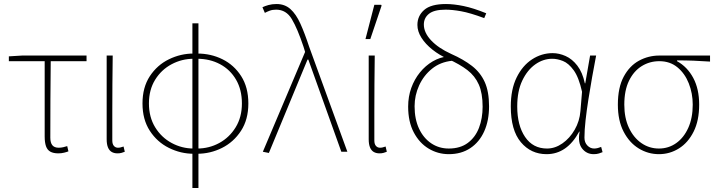

<svg xmlns="http://www.w3.org/2000/svg" viewBox="-20 -754 3560 954"><path d="M270 8Q245 8 230 -0.5Q215 -9 208.5 -27.5Q202 -46 202 -76V-450H24V-474L90 -478H410V-450H232Q231 -354 230.5 -260Q230 -166 230 -70Q230 -45 240 -32.5Q250 -20 272 -20Q283 -20 294 -22.5Q305 -25 314 -28L320 -2Q313 1 299 4.5Q285 8 270 8Z M564 8Q547 8 535 1Q523 -6 516.5 -21.5Q510 -37 510 -62V-478H540Q539 -406 538.5 -336Q538 -266 538 -196.5Q538 -127 538 -56Q538 -38 546 -29Q554 -20 566 -20Q573 -20 579 -21.5Q585 -23 594 -26L600 0Q593 3 584 5.5Q575 8 564 8Z M936 180V-638H966V180ZM942 10Q878 10 819.5 -19Q761 -48 724.5 -104Q688 -160 688 -240Q688 -320 724.5 -375.5Q761 -431 819.5 -459.5Q878 -488 942 -488V-462Q884 -462 833 -435Q782 -408 751 -358Q720 -308 720 -240Q720 -172 751 -121.5Q782 -71 833 -43.5Q884 -16 942 -16ZM960 10V-16Q1019 -16 1069.5 -43.5Q1120 -71 1151 -121.5Q1182 -172 1182 -240Q1182 -308 1153 -358Q1124 -408 1073.5 -435Q1023 -462 960 -462V-488Q1028 -488 1085.5 -459.5Q1143 -431 1178.5 -375.5Q1214 -320 1214 -240Q1214 -160 1177.5 -104Q1141 -48 1083 -19Q1025 10 960 10Z M1316 6 1286 0 1496 -496 1488 -522Q1458 -612 1430 -659Q1402 -706 1352 -706Q1334 -706 1320.5 -701Q1307 -696 1296 -690L1284 -718Q1296 -724 1314 -729Q1332 -734 1354 -734Q1395 -734 1423 -709Q1451 -684 1472.5 -636.5Q1494 -589 1516 -522L1706 0H1676L1512 -458H1508Z M1866 8Q1849 8 1837 1Q1825 -6 1818.5 -21.5Q1812 -37 1812 -62V-478H1842Q1841 -406 1840.5 -336Q1840 -266 1840 -196.5Q1840 -127 1840 -56Q1840 -38 1848 -29Q1856 -20 1868 -20Q1875 -20 1881 -21.5Q1887 -23 1896 -26L1902 0Q1895 3 1886 5.5Q1877 8 1866 8ZM1796 -560 1840 -730H1874L1876 -726L1820 -560Z M2210 12Q2156 12 2110 -15.5Q2064 -43 2036 -96Q2008 -149 2008 -224Q2008 -274 2023.5 -317Q2039 -360 2066.5 -394Q2094 -428 2130 -449Q2166 -470 2206 -474L2226 -452Q2168 -446 2126.5 -412.5Q2085 -379 2062.5 -329.5Q2040 -280 2040 -226Q2040 -162 2062 -115Q2084 -68 2122.5 -42Q2161 -16 2210 -16Q2267 -16 2304.5 -44Q2342 -72 2360 -119Q2378 -166 2378 -224Q2378 -291 2359 -334Q2340 -377 2302 -406Q2264 -435 2208 -460Q2163 -480 2128.5 -507.5Q2094 -535 2074 -566.5Q2054 -598 2054 -630Q2054 -675 2087.5 -704.5Q2121 -734 2196 -734Q2235 -734 2283.5 -724Q2332 -714 2396 -688L2386 -664Q2316 -690 2271.5 -698Q2227 -706 2194 -706Q2137 -706 2111.5 -685.5Q2086 -665 2086 -632Q2086 -592 2122 -553.5Q2158 -515 2222 -486Q2283 -459 2325 -426.5Q2367 -394 2388.5 -346.5Q2410 -299 2410 -226Q2410 -155 2386 -101.5Q2362 -48 2317 -18Q2272 12 2210 12Z M2696 12Q2618 12 2568 -47.5Q2518 -107 2518 -225Q2518 -310 2547 -369Q2576 -428 2623.5 -459Q2671 -490 2726 -490Q2758 -490 2790.5 -475.5Q2823 -461 2848.5 -428Q2874 -395 2886 -340H2888L2912 -478H2942Q2932 -426 2922 -370Q2912 -314 2903.5 -259.5Q2895 -205 2889.5 -156.5Q2884 -108 2884 -70Q2884 -46 2898.5 -31Q2913 -16 2932 -16Q2941 -16 2950.5 -18.5Q2960 -21 2967 -24L2974 2Q2967 5 2956 8.5Q2945 12 2930 12Q2894 12 2872 -16.5Q2850 -45 2860 -100H2858Q2797 12 2696 12ZM2698 -16Q2738 -16 2774.5 -41.5Q2811 -67 2835.5 -109.5Q2860 -152 2864 -202L2872 -298Q2856 -370 2830.5 -405Q2805 -440 2777 -451Q2749 -462 2724 -462Q2679 -462 2639.5 -434Q2600 -406 2575 -353.5Q2550 -301 2550 -225Q2550 -131 2589 -73.5Q2628 -16 2698 -16Z M3254 12Q3200 12 3153.5 -16.5Q3107 -45 3078.5 -100Q3050 -155 3050 -234Q3050 -319 3079 -373Q3108 -427 3155 -452.5Q3202 -478 3256 -478H3508V-448Q3466 -451 3426 -452.5Q3386 -454 3344 -454V-450Q3395 -422 3424.5 -367Q3454 -312 3454 -234Q3454 -155 3426.5 -100Q3399 -45 3353.5 -16.5Q3308 12 3254 12ZM3254 -16Q3302 -16 3340 -43Q3378 -70 3400 -119Q3422 -168 3422 -234Q3422 -290 3402.5 -339.5Q3383 -389 3346 -419.5Q3309 -450 3256 -450Q3208 -450 3168.5 -425.5Q3129 -401 3105.5 -353Q3082 -305 3082 -234Q3082 -168 3105 -119Q3128 -70 3167 -43Q3206 -16 3254 -16Z"/></svg>

Font: Source Sans 3
Style: Regular
Weight: 200
Designer: Paul D. Hunt
Foundry: Adobe
Version: Version 3.046;hotconv 1.0.118;makeotfexe 2.5.65603